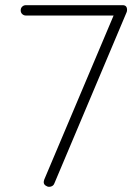

<svg xmlns="http://www.w3.org/2000/svg" viewBox="-20 -720 541 742"><path d="M471 -682Q471 -676 469 -672L190 -11Q188 -5 182.5 -1.5Q177 2 170 2Q163 2 156 -3Q149 -8 149 -16Q149 -20 151 -26L419 -660H80Q72 -660 66 -665.5Q60 -671 60 -680Q60 -689 66 -694.5Q72 -700 80 -700H454Q471 -700 471 -682Z"/></svg>

Font: Quicksand Light
Style: Regular
Weight: 300
Designer: Andrew Paglinawan
Foundry: Andrew Paglinawan
Version: Version 3.000